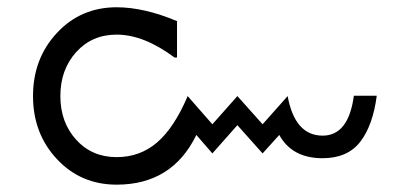

<svg xmlns="http://www.w3.org/2000/svg" viewBox="-20 -500 1105 528"><path d="M1016.1 -236.8Q1005.4 -154.8 970.5 -109.9Q935.5 -64.9 867.2 -64.9Q783.2 -64.9 748 -128.9L702.1 -78.1L632.8 -155.8L564 -78.1L520 -128.9Q453.6 7.8 300.8 7.8Q202.1 7.8 136.5 -62.5Q70.8 -132.8 70.8 -235.8Q70.8 -338.9 136.5 -409.4Q202.1 -480 300.8 -480Q376 -480 466.8 -441.9V-341.8H460Q375.5 -404.8 300.8 -404.8Q232.9 -404.8 189.5 -356.7Q146 -308.6 146 -235.8Q146 -163.6 189.5 -115.7Q232.9 -67.9 300.8 -67.9Q365.2 -67.9 412.4 -108.6Q459.5 -149.4 496.1 -235.8L564 -158.2L632.8 -235.8L702.1 -158.2L771 -235.8Q791 -127 867.2 -127Q938.5 -127 953.1 -236.8Z"/></svg>

Font: IranNastaliq
Style: Regular
Weight: 400
Designer: Hossein Zahedi
Version: Version 1.5